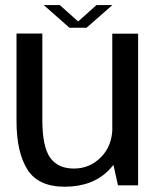

<svg xmlns="http://www.w3.org/2000/svg" viewBox="-20 -724 624 750"><path d="M440.8 0H519.5V-592.4H418.6V-100.2ZM145.4 -593H44.5V-251Q44.5 -130.1 86.7 -62.4Q129 5.4 232.8 5.4Q341.2 5.4 404.9 -59.3Q468.5 -124.1 468.5 -196.3L419 -226.1Q419 -156.1 375.3 -110.8Q331.5 -65.6 268.3 -65.6Q205.8 -65.6 175.6 -108.6Q145.4 -151.6 145.4 -254.9ZM251.3 -615.7H318.2L419.1 -704.3H357L285.2 -640.1L213.3 -704.3H150.7Z"/></svg>

Font: Anybody Thin
Style: Regular
Weight: 100
Designer: Tyler Finck
Foundry: Etcetera Type Company
Version: Version 1.114;gftools[0.9.25]